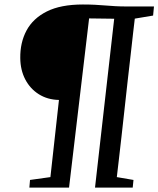

<svg xmlns="http://www.w3.org/2000/svg" viewBox="-20 -856 722 876"><path d="M114 0 117 -35 210 -48 249 -400Q197 -401 157.2 -426Q117.5 -451 95.2 -493.8Q73 -536.5 72.5 -591Q71.5 -661.5 101 -716.8Q130.5 -772 193.8 -803.8Q257 -835.5 358 -835.5Q388.5 -835.5 413.5 -834.2Q438.5 -833 461 -831Q483.5 -829 506.8 -827.8Q530 -826.5 557 -826.5H682.5L678.5 -785L595 -771Q592 -748 587.2 -704.5Q582.5 -661 576 -604.8Q569.5 -548.5 562.2 -484.5Q555 -420.5 548 -355.8Q541 -291 534.2 -231.8Q527.5 -172.5 522 -125Q516.5 -77.5 513 -48L589 -35L585.5 0H413.5L501 -770.5L386.5 -772L295 0Z"/></svg>

Font: Merriweather 28pt
Style: Italic
Weight: 400
Italic angle: -7.8°
Version: Version 2.101